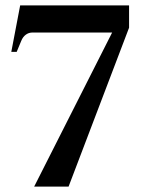

<svg xmlns="http://www.w3.org/2000/svg" viewBox="-20 -694 538 714"><path d="M397 -573H100Q87 -573 76 -565Q65 -557 59 -542L42 -501H22L55 -674H460V-591L235 0H107Z"/></svg>

Font: Ibarra Real Nova SemiBold
Style: Regular
Weight: 600
Designer: Jose Maria Ribagorda & Octavio Pardo
Foundry: Jose Maria Ribagorda
Version: Version 1.014